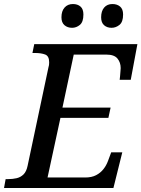

<svg xmlns="http://www.w3.org/2000/svg" viewBox="-41 -933 702 953"><path d="M-21 0 -13 -44H0Q22 -44 41.5 -48.5Q61 -53 75.5 -67Q90 -81 96 -110L200 -601Q202 -607 202.5 -613.5Q203 -620 203 -624Q203 -655 183 -662.5Q163 -670 133 -670H120L129 -714H641L608 -537H553Q554 -542 555 -555Q556 -568 557 -580.5Q558 -593 558 -595Q558 -623 542 -642.5Q526 -662 487 -662H325L269 -399H508L497 -348H259L195 -52H382Q414 -52 436 -63.5Q458 -75 472.5 -93.5Q487 -112 495 -134L511 -177H566L522 0ZM513 -795Q490 -795 475.5 -808Q461 -821 461 -847Q461 -878 476 -895.5Q491 -913 517 -913Q540 -913 555 -900.5Q570 -888 570 -861Q570 -824 552 -809.5Q534 -795 513 -795ZM317 -795Q294 -795 279 -808Q264 -821 264 -847Q264 -878 279.5 -895.5Q295 -913 321 -913Q344 -913 358.5 -900.5Q373 -888 373 -861Q373 -824 355.5 -809.5Q338 -795 317 -795Z"/></svg>

Font: ET Text
Style: Italic
Weight: 470
Italic angle: -12°
Designer: Monotype Design Team
Foundry: Monotype Imaging Inc.
Version: Version 2.009